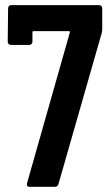

<svg xmlns="http://www.w3.org/2000/svg" viewBox="-20 -720 429 740"><path d="M94.2 0Q81.1 0 84 -13.2L249 -594.2Q250.5 -600.1 245.1 -600.1H109.9Q105 -600.1 105 -595.2V-559.1Q105 -553.7 101.3 -550.3Q97.7 -546.9 92.8 -546.9H22Q16.6 -546.9 13.2 -550.3Q9.8 -553.7 9.8 -559.1L11.2 -688Q11.2 -693.4 14.6 -696.8Q18.1 -700.2 22.9 -700.2H361.8Q367.2 -700.2 370.6 -696.8Q374 -693.4 374 -688V-606.9Q374 -602.5 372.1 -592.8L205.1 -9.8Q201.7 0 190.9 0Z"/></svg>

Font: Barlow Condensed SemiBold
Style: Regular
Weight: 600
Width: 3
Designer: Jeremy Tribby
Foundry: Tribby Type
Version: Version 1.422;hotconv 1.0.109;makeotfexe 2.5.65596